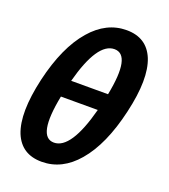

<svg xmlns="http://www.w3.org/2000/svg" viewBox="-148 -918 912 1038"><g transform="rotate(20 307.5 -399.0)"><path d="M190 -353Q141 -106 239 -106Q337 -106 402 -353ZM425 -452Q473 -693 375 -693Q277 -693 213 -452ZM560 -710Q603 -603 556 -401Q509 -196 416 -88Q329 14 212 14Q96 14 54 -88Q11 -196 58 -401Q105 -603 198 -710Q286 -812 402 -812Q518 -812 560 -710Z"/></g></svg>

Font: KaiGen Gothic CN Bold
Style: Bold
Weight: 700
Designer: Ryoko NISHIZUKA  (kana & ideographs); Paul D. Hunt (Latin, Greek & Cyrillic); Wenlong ZHANG  (bopomofo); Sandoll Communi
Foundry: Adobe Systems Incorporated
Version: Version 1.002.20150501